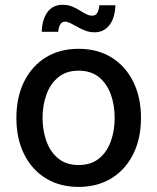

<svg xmlns="http://www.w3.org/2000/svg" viewBox="-20 -752 643 784"><path d="M300.8 11.2Q224.1 11.2 167 -23.9Q109.9 -59.1 78.4 -122.6Q46.9 -186 46.9 -270Q46.9 -355 78.4 -418.7Q109.9 -482.4 167 -517.6Q224.1 -552.7 300.8 -552.7Q377.9 -552.7 435.1 -517.6Q492.2 -482.4 523.9 -418.7Q555.7 -355 555.7 -270Q555.7 -186 523.9 -122.6Q492.2 -59.1 435.1 -23.9Q377.9 11.2 300.8 11.2ZM300.8 -78.1Q351.6 -78.1 384 -104.5Q416.5 -130.9 432.4 -174.6Q448.2 -218.3 448.2 -270Q448.2 -322.8 432.4 -366.7Q416.5 -410.6 384 -437Q351.6 -463.4 300.8 -463.4Q251 -463.4 218.5 -437Q186 -410.6 169.9 -366.7Q153.8 -322.8 153.8 -270Q153.8 -218.3 169.9 -174.6Q186 -130.9 218.5 -104.5Q251 -78.1 300.8 -78.1ZM366.2 -620.1Q346.2 -620.1 328.9 -626.7Q311.5 -633.3 296.1 -642.1Q280.8 -650.9 268.1 -657.2Q255.4 -663.6 245.6 -663.6Q231.9 -663.6 225.3 -651.1Q218.8 -638.7 217.8 -622.1H150.4Q151.9 -671.9 173.6 -702.1Q195.3 -732.4 236.3 -732.4Q256.8 -732.4 273.4 -725.8Q290 -719.2 304.4 -710.2Q318.8 -701.2 331.5 -694.6Q344.2 -688 356.4 -688Q370.1 -688 376.7 -698.5Q383.3 -709 385.7 -730.5H451.2Q449.7 -679.2 427 -649.7Q404.3 -620.1 366.2 -620.1Z"/></svg>

Font: Inter V
Style: Weight 500 Optical size 14.0
Weight: 500
Designer: Rasmus Andersson
Foundry: rsms
Version: Version 4.000;git-4fc901f